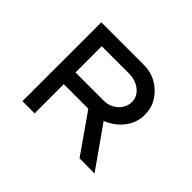

<svg xmlns="http://www.w3.org/2000/svg" viewBox="-141 -952 1205 1205"><g transform="rotate(45 461.5 -349.5)"><path d="M158 0V-700H536Q598 -700 649 -671Q700 -642 731 -593Q762 -544 762 -483Q762 -421 729 -370.5Q696 -320 641.5 -289.5Q587 -259 522 -259H266V0ZM665 0 444 -316 558 -341 799 1ZM266 -363H518Q553 -363 583 -379.5Q613 -396 630.5 -423.5Q648 -451 648 -483Q648 -515 629.5 -540.5Q611 -566 579 -581Q547 -596 510 -596H266Z"/></g></svg>

Font: Lexend Peta
Style: Regular
Weight: 400
Designer: Bonnie Shaver-Troup, Thomas Jockin
Foundry: Lexend
Version: Version 1.007